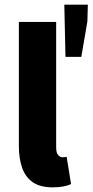

<svg xmlns="http://www.w3.org/2000/svg" viewBox="-20 -792 397 824"><path d="M206 12Q152 12 120.5 -10Q89 -32 75 -72Q61 -112 61 -165V-698H221V-159Q221 -135 230 -126Q239 -117 248 -117Q253 -117 256.5 -117.5Q260 -118 266 -119L285 -2Q273 4 253 8Q233 12 206 12ZM261 -548 256 -772H357L355 -700L329 -548Z"/></svg>

Font: Source Sans 3 ExtraBold
Style: Regular
Weight: 800
Designer: Paul D. Hunt
Foundry: Adobe
Version: Version 3.052;hotconv 1.1.0;makeotfexe 2.6.0